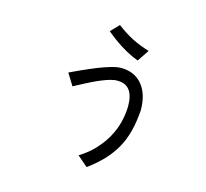

<svg xmlns="http://www.w3.org/2000/svg" viewBox="-121 -895 1242 1157"><g transform="rotate(15 500.0 -316.5)"><path d="M438 -704 488 -756Q539 -717 587 -692.5Q635 -668 695 -650L646 -577Q604 -593 569.5 -612.5Q535 -632 509 -650Q483 -668 465 -682.5Q447 -697 438 -704ZM307 -325 261 -399Q295 -415 336.5 -434Q378 -453 419.5 -469.5Q461 -486 498.5 -497Q536 -508 562 -508Q646 -508 694 -450.5Q742 -393 742 -292Q737 -221 722.5 -163Q708 -105 680.5 -55Q653 -5 612 38.5Q571 82 515 123L450 67Q505 33 544.5 -9.5Q584 -52 610 -99Q636 -146 648.5 -196Q661 -246 662 -295Q662 -428 562 -428Q543 -429 518 -422Q493 -415 466 -404Q439 -393 412.5 -380Q386 -367 364 -355.5Q342 -344 326.5 -335.5Q311 -327 307 -325Z"/></g></svg>

Font: D2Coding ligature
Style: Regular
Weight: 400
Monospace: yes
Designer: Yong-Rak Park; Jeong-Hwan Yoon; Sang-Min Lee;
Foundry: NHN Corporation
Version: Version 1.3.2; Build 20180524